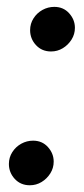

<svg xmlns="http://www.w3.org/2000/svg" viewBox="-20 -540 248 570"><path d="M131.6 -387.2Q104.2 -387.2 86.8 -406.1Q69.4 -425 69.4 -450.4Q69.4 -469.8 79.6 -485.7Q89.8 -501.6 106.2 -510.6Q122.6 -519.6 141.2 -519.6Q168.2 -519.6 185.3 -500.6Q202.4 -481.6 202.4 -457.4Q202.4 -438.4 192.4 -422.5Q182.4 -406.6 166.5 -396.9Q150.6 -387.2 131.6 -387.2ZM68.6 10Q41.2 10 23.8 -8.9Q6.4 -27.8 6.4 -53.2Q6.4 -72.6 16.6 -88.5Q26.8 -104.4 43.2 -113.4Q59.6 -122.4 78.2 -122.4Q105.2 -122.4 122.3 -103.4Q139.4 -84.4 139.4 -60.2Q139.4 -41.2 129.4 -25.3Q119.4 -9.4 103.5 0.3Q87.6 10 68.6 10Z"/></svg>

Font: MuseoModerno Thin
Style: Italic
Weight: 100
Italic angle: -9°
Designer: Pablo Cosgaya, Héctor Gatti, Marcela Romero, and the Authors of The MuseoModerno Project.
Foundry: Omnibus-Type Team
Version: Version 1.003